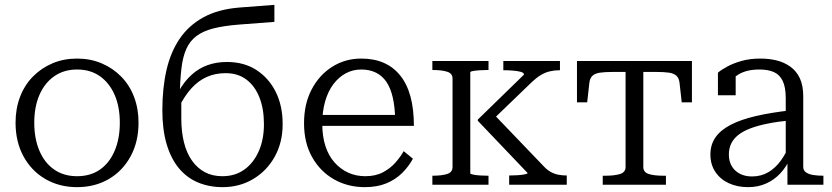

<svg xmlns="http://www.w3.org/2000/svg" viewBox="-20 -760 3425 790"><path d="M550 -255Q550 -177 517.5 -117Q485 -57 428 -23.5Q371 10 297 10Q224 10 166.5 -23.5Q109 -57 76.5 -117Q44 -177 44 -255Q44 -313 62.5 -361.5Q81 -410 115.5 -445Q150 -480 196 -499.5Q242 -519 297 -519Q352 -519 398 -499.5Q444 -480 478.5 -445Q513 -410 531.5 -361.5Q550 -313 550 -255ZM121 -255Q121 -189 142.5 -139Q164 -89 203.5 -62Q243 -35 297 -35Q352 -35 391 -62Q430 -89 451.5 -139Q473 -189 473 -255Q473 -321 451.5 -370Q430 -419 391 -446.5Q352 -474 297 -474Q243 -474 203.5 -446.5Q164 -419 142.5 -370Q121 -321 121 -255Z M965 -729 1109 -740V-670L965 -659Q901 -654 858 -643Q815 -632 788 -611.5Q761 -591 746.5 -558.5Q732 -526 726.5 -478Q721 -430 719 -363H726Q726 -344 726 -329.5Q726 -315 726 -301.5Q726 -288 726 -273Q726 -218 737 -174Q748 -130 770 -99Q792 -68 823 -51.5Q854 -35 895 -35Q947 -35 985 -62Q1023 -89 1044.5 -137.5Q1066 -186 1066 -249Q1066 -312 1047.5 -359Q1029 -406 994 -432.5Q959 -459 908 -459Q866 -459 831 -443.5Q796 -428 767.5 -396.5Q739 -365 715 -317V-384Q739 -426 768.5 -452.5Q798 -479 834 -492Q870 -505 914 -505Q984 -505 1035 -472Q1086 -439 1114.5 -382Q1143 -325 1143 -249Q1143 -174 1110.5 -115.5Q1078 -57 1022 -23.5Q966 10 896 10Q840 10 794 -9.5Q748 -29 715.5 -68.5Q683 -108 665.5 -167.5Q648 -227 648 -307Q648 -397 665 -471.5Q682 -546 719.5 -601Q757 -656 817.5 -689Q878 -722 965 -729Z M1306 -251Q1306 -199 1319 -159Q1332 -119 1356.5 -91.5Q1381 -64 1413 -49.5Q1445 -35 1483 -35Q1526 -35 1556.5 -51.5Q1587 -68 1607.5 -91.5Q1628 -115 1641 -138L1679 -107Q1661 -74 1634 -47.5Q1607 -21 1569.5 -5.5Q1532 10 1481 10Q1411 10 1354.5 -22Q1298 -54 1264.5 -113Q1231 -172 1231 -253Q1231 -332 1262 -391.5Q1293 -451 1346.5 -485Q1400 -519 1466 -519Q1519 -519 1559 -501.5Q1599 -484 1627 -449Q1655 -414 1669 -362.5Q1683 -311 1683 -242H1287V-287H1630L1606 -268Q1605 -320 1596 -359Q1587 -398 1570 -423Q1553 -448 1527 -461Q1501 -474 1466 -474Q1432 -474 1403 -458.5Q1374 -443 1352 -414Q1330 -385 1318 -343.5Q1306 -302 1306 -251Z M1842 -73V-437Q1842 -458 1819.5 -465Q1797 -472 1761 -472H1759V-509H1990V-472H1987Q1973 -472 1956 -471Q1939 -470 1927 -468Q1915 -466 1915 -462V-47Q1915 -44 1927 -41.5Q1939 -39 1956 -38Q1973 -37 1987 -37H1990V0H1759V-37H1761Q1797 -37 1819.5 -44Q1842 -51 1842 -73ZM2312 0H2075V-38H2079Q2092 -38 2109 -39Q2126 -40 2138.5 -42.5Q2151 -45 2151 -48L1946 -263V-268L2136 -453Q2136 -461 2122.5 -464.5Q2109 -468 2090.5 -469.5Q2072 -471 2056 -471H2051V-509H2284V-471H2281Q2262 -471 2242.5 -466.5Q2223 -462 2205 -451Q2187 -440 2169 -423L2003 -263L2006 -296L2217 -76Q2232 -60 2247 -52Q2262 -44 2278 -41Q2294 -38 2311 -38H2312Z M2590 -464V-509H2827V-339H2785L2776 -419Q2774 -438 2763.5 -448Q2753 -458 2733 -461Q2713 -464 2679 -464ZM2590 -464H2502Q2469 -464 2448.5 -461Q2428 -458 2417.5 -448Q2407 -438 2405 -419L2396 -339H2354V-509H2590ZM2627 -73Q2627 -51 2649.5 -44Q2672 -37 2708 -37H2720V0H2460V-37H2473Q2508 -37 2531 -44Q2554 -51 2554 -73V-509H2627Z M3234 -306V-265Q3181 -260 3139 -251.5Q3097 -243 3067 -231.5Q3037 -220 3017.5 -204.5Q2998 -189 2988.5 -169Q2979 -149 2979 -124Q2979 -97 2990.5 -77Q3002 -57 3023.5 -45.5Q3045 -34 3074 -34Q3112 -34 3141.5 -51.5Q3171 -69 3193 -99.5Q3215 -130 3230 -168L3232 -110Q3216 -74 3191 -47Q3166 -20 3132.5 -5Q3099 10 3058 10Q3014 10 2979 -6Q2944 -22 2923.5 -52.5Q2903 -83 2903 -124Q2903 -165 2924 -195Q2945 -225 2986.5 -246.5Q3028 -268 3090 -282.5Q3152 -297 3234 -306ZM3220 0V-107L3213 -109V-356Q3213 -401 3200.5 -427Q3188 -453 3164 -463.5Q3140 -474 3105 -474Q3053 -474 3020 -454.5Q2987 -435 2968 -408Q2966 -418 2969 -427Q2972 -436 2977 -444Q2982 -452 2989.5 -457Q2997 -462 3007 -464V-368H2934V-461Q2948 -473 2973 -486.5Q2998 -500 3032 -509.5Q3066 -519 3109 -519Q3144 -519 3175 -511.5Q3206 -504 3231.5 -486Q3257 -468 3271 -438Q3285 -408 3285 -364V-73Q3285 -59 3296 -51Q3307 -43 3325.5 -40Q3344 -37 3367 -37H3368V0Z"/></svg>

Font: Roboto Serif 36pt Light
Style: Regular
Weight: 300
Designer: Greg Gazdowicz
Foundry: Commercial Type
Version: Version 1.008